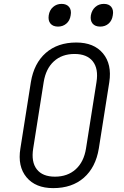

<svg xmlns="http://www.w3.org/2000/svg" viewBox="-20 -959 640 989"><path d="M254 10Q163 10 116.5 -46Q70 -102 85 -194L139 -536Q155 -633 216 -686.5Q277 -740 373 -740Q464 -740 510.5 -684Q557 -628 543 -536L489 -194Q473 -97 412 -43.5Q351 10 254 10ZM263 -49Q328 -49 370 -87Q412 -125 423 -194L477 -536Q488 -605 458 -643Q428 -681 364 -681Q299 -681 257.5 -643Q216 -605 205 -536L151 -194Q140 -125 169.5 -87Q199 -49 263 -49ZM496 -822Q470 -822 457 -837.5Q444 -853 448 -880Q453 -907 471 -923Q489 -939 515 -939Q541 -939 553.5 -923Q566 -907 561 -880Q557 -853 539.5 -837.5Q522 -822 496 -822ZM279 -822Q253 -822 240 -837.5Q227 -853 231 -880Q235 -907 253.5 -923Q272 -939 297 -939Q323 -939 336 -923Q349 -907 344 -880Q340 -853 322 -837.5Q304 -822 279 -822Z"/></svg>

Font: JetBrains Mono NL ExtraLight
Style: Italic
Weight: 200
Italic angle: -9°
Monospace: yes
Designer: Philipp Nurullin, Konstantin Bulenkov
Foundry: JetBrains
Version: Version 2.305; ttfautohint (v1.8.4.7-5d5b)